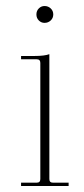

<svg xmlns="http://www.w3.org/2000/svg" viewBox="-20 -618 280 638"><path d="M128 -542Q117 -542 109 -550Q101 -558 101 -570Q101 -582 109 -590Q117 -598 128 -598Q140 -598 148.5 -590Q157 -582 157 -570Q157 -558 148.5 -550Q140 -542 128 -542ZM50 0V-11H102Q114 -11 114 -23V-409Q114 -421 102 -421H50V-432H95Q128 -432 144 -438V-23Q144 -11 156 -11H208V0Z"/></svg>

Font: Arapey Thin-Display
Style: Regular
Weight: 100
Designer: Eduardo Rodriguez Tunni
Foundry: Eduardo Rodriguez Tunni
Version: Version 4.000